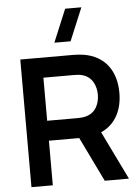

<svg xmlns="http://www.w3.org/2000/svg" viewBox="-63 -1031 786 1079"><g transform="rotate(-5 330.0 -491.0)"><path d="M70 0H190.5V-251.5H361.5L483.5 0H620L487 -273C569 -309.5 608.5 -388.5 608.5 -485.5C608.5 -604.5 550 -696.5 425 -716C406.5 -719 381.5 -720 367.5 -720H70ZM190.5 -364V-607H362.5C376 -607 394 -606 408 -602.5C468 -587 487 -531.5 487 -485.5C487 -439.5 468 -384 408 -369C394 -365 376 -364 362.5 -364ZM269 -797.5H360.5L437.5 -982.5H346Z"/></g></svg>

Font: Manrope
Style: Bold
Weight: 700
Designer: Mikhail Sharanda
Foundry: Mikhail Sharanda
Version: Version 4.505;FEAKit 1.0